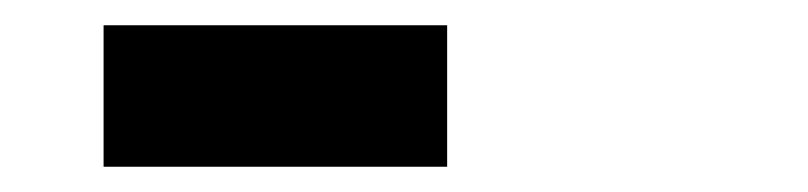

<svg xmlns="http://www.w3.org/2000/svg" viewBox="-20 -702 640 152"><path d="M62 -682V-570H334V-682Z"/></svg>

Font: LT Wave Mono Black
Style: Regular
Weight: 900
Designer: Daniel Lyons
Version: Version 2.5 (Glyphs App)